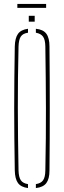

<svg xmlns="http://www.w3.org/2000/svg" viewBox="-20 -950 324 974"><path d="M122 4Q86.5 -0.5 71.2 -21.5Q56 -42.5 55 -85Q53.5 -169.5 52.8 -246.8Q52 -324 52 -399.5Q52 -475 52.8 -552.2Q53.5 -629.5 55 -714Q56 -757 71.2 -778.2Q86.5 -799.5 122 -804V-784Q96 -780.5 85.5 -764.5Q75 -748.5 74 -714Q72 -631.5 71.2 -555Q70.5 -478.5 70.5 -403Q70.5 -327.5 71.5 -249.2Q72.5 -171 74 -85Q75 -51.5 85.5 -35.8Q96 -20 122 -16ZM162 4V-16Q188 -20 198.8 -35.8Q209.5 -51.5 210 -85Q212 -171 212.5 -249.2Q213 -327.5 213 -403Q213 -478.5 212 -555Q211 -631.5 210 -714Q209.5 -748.5 198.5 -764Q187.5 -779.5 162 -784V-804Q199 -800.5 215 -779Q231 -757.5 231 -714Q232 -629.5 232.2 -552.2Q232.5 -475 232.5 -399.5Q232.5 -324 232.2 -246.8Q232 -169.5 231 -85Q231 -42.5 215 -21.2Q199 0 162 4ZM126 -840V-870H156V-840ZM68 -930H214V-910H68Z"/></svg>

Font: Big Shoulders Stencil Display SC Thin
Style: Regular
Weight: 100
Designer: Patric King
Foundry: XO Type Co
Version: Version 2.001